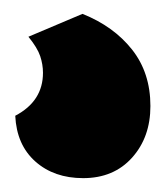

<svg xmlns="http://www.w3.org/2000/svg" viewBox="-20 -55 237 277"><path d="M99 -35Q144 -17 170.5 16.5Q197 50 197 98Q197 143 170.5 172.5Q144 202 100 202Q58 202 31 178Q4 154 2 112Q42 91 42 50Q42 38 38 26Q34 14 21 -2Z"/></svg>

Font: Baloo Tammudu
Style: Regular
Weight: 400
Designer: Omkar Shende and Ek Type
Foundry: Ek Type
Version: Version 1.007;PS 1.000;hotconv 1.0.88;makeotf.lib2.5.647800